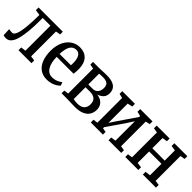

<svg xmlns="http://www.w3.org/2000/svg" viewBox="166 -1475 2391 2391"><g transform="rotate(45 1362.0 -279.0)"><path d="M54 6.5Q41.5 6.5 30.8 4.2Q20 2 13 -0.5L8 -103Q19 -100.5 35.2 -98.8Q51.5 -97 65.5 -97Q94 -97 112.2 -143.8Q130.5 -190.5 139.5 -279.5Q148.5 -368.5 149 -494.5L76 -505V-553H503V-505L441 -494.5V-56.5L504 -48V0H275.5V-48L341 -56.5V-497H204.5V-448.5Q204.5 -342.5 197 -266.8Q189.5 -191 178 -142Q166.5 -93 154 -66Q140.5 -36 116.8 -14.8Q93 6.5 54 6.5Z M783 11Q708.5 11 659.5 -25.8Q610.5 -62.5 586.5 -128Q562.5 -193.5 562.5 -278Q562.5 -343.5 579.5 -396.8Q596.5 -450 627.5 -488.2Q658.5 -526.5 700.8 -547Q743 -567.5 793 -567.5Q875.5 -567.5 923.2 -517Q971 -466.5 973.5 -369Q973.5 -336.5 972 -315.5Q970.5 -294.5 967.5 -277.5H670Q671 -226.5 680.2 -185.5Q689.5 -144.5 706.8 -115.8Q724 -87 749.5 -71.8Q775 -56.5 809.5 -56.5Q850 -56.5 886.5 -71.2Q923 -86 942 -104.5L960.5 -62Q946 -43.5 919.2 -26.8Q892.5 -10 857.5 0.5Q822.5 11 783 11ZM670 -328.5 869.5 -329Q870 -341 870.5 -351.5Q871 -362 871 -372.5Q871 -434 849.5 -473.5Q828 -513 785 -513Q760.5 -513 740.2 -503.8Q720 -494.5 705 -473.2Q690 -452 681 -416.5Q672 -381 670 -328.5Z M1268 4Q1247 4 1220.2 3Q1193.5 2 1168.5 1Q1143.5 0 1127 0H1034.5V-47L1094.5 -56V-495L1035 -506V-553H1134Q1148.5 -553 1172 -554Q1195.5 -555 1222 -556.2Q1248.5 -557.5 1271.5 -557.5Q1341.5 -557.5 1382.5 -540.5Q1423.5 -523.5 1441.2 -494Q1459 -464.5 1459 -426Q1459 -373.5 1430.8 -344.8Q1402.5 -316 1359 -302Q1399.5 -298 1429 -280.2Q1458.5 -262.5 1474.8 -233.2Q1491 -204 1491 -164.5Q1491 -118 1469.2 -80Q1447.5 -42 1398.5 -19Q1349.5 4 1268 4ZM1263 -47.5Q1325.5 -47.5 1356.2 -76.2Q1387 -105 1387 -158.5Q1387 -214.5 1355.5 -239.2Q1324 -264 1274 -264H1192V-55.5Q1198.5 -53.5 1210.2 -51.8Q1222 -50 1236.2 -48.8Q1250.5 -47.5 1263 -47.5ZM1192 -313H1265.5Q1300 -313 1321.2 -327.8Q1342.5 -342.5 1352.2 -366.5Q1362 -390.5 1362 -419.5Q1362 -446 1352.8 -465.5Q1343.5 -485 1321.5 -495.5Q1299.5 -506 1261.5 -506Q1244 -506 1226 -505.2Q1208 -504.5 1192 -503.5Z M1548.5 0V-48L1608.5 -56.5V-491.5L1550 -505.5V-553H1773V-505.5L1707.5 -491V-152L1768 -243L1926 -474V-491.5L1865.5 -505.5V-553H2082.5V-505.5L2024.5 -491V-56.5L2084.5 -48V0H1861V-48L1926 -56.5V-399L1861 -298.5L1707.5 -76.5V-56L1762 -47.5V0Z M2156 0V-48L2218.5 -56.5V-494.5L2156 -505V-553H2384V-505L2317.5 -494.5V-315H2535V-494.5L2467 -505V-553H2696V-505L2633.5 -494.5V-56.5L2696.5 -48V0H2465.5V-48L2535 -56.5V-258.5H2317.5V-56.5L2385.5 -48V0Z"/></g></svg>

Font: Merriweather 24pt SemiCondensed
Style: Regular
Weight: 400
Width: 4
Designer: Eben Sorkin
Foundry: Eben Sorkin
Version: Version 2.100